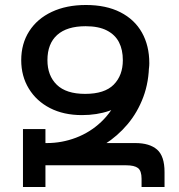

<svg xmlns="http://www.w3.org/2000/svg" viewBox="-20 -749 717 769"><path d="M308 -288Q235 -288 180.5 -316Q126 -344 95.5 -394Q65 -444 65 -508Q65 -574 97 -624Q129 -674 187.5 -701.5Q246 -729 324 -729Q405 -729 462 -700Q519 -671 548.5 -618.5Q578 -566 578 -496Q578 -456 558.5 -418.5Q539 -381 503 -351.5Q467 -322 417.5 -305Q368 -288 308 -288ZM547 0V-33Q547 -65 532.5 -76Q518 -87 485 -87H162V0H72V-232H162V-176H522Q579 -176 609 -150Q639 -124 639 -60V0ZM168 -104V-176Q228 -176 284.5 -197.5Q341 -219 385 -260.5Q429 -302 455 -361.5Q481 -421 481 -496H577Q577 -422 554 -360.5Q531 -299 491 -251.5Q451 -204 399 -171Q347 -138 288 -121Q229 -104 168 -104ZM321 -373Q399 -373 435.5 -410Q472 -447 472 -508Q472 -550 456.5 -580Q441 -610 408 -627Q375 -644 323 -644Q248 -644 209 -609Q170 -574 170 -508Q170 -446 207.5 -409.5Q245 -373 321 -373Z"/></svg>

Font: Noto Sans Armenian Medium
Style: Regular
Weight: 500
Designer: Monotype Design Team
Foundry: Monotype Imaging Inc.
Version: Version 2.007